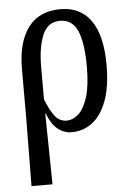

<svg xmlns="http://www.w3.org/2000/svg" viewBox="-55 -587 584 864"><g transform="rotate(-5 237.0 -155.0)"><path d="M52 236 55 -66V-291Q55 -413 104.5 -479.5Q154 -546 251 -546Q341 -546 388.5 -478.5Q436 -411 436 -278Q436 -180 412 -116Q388 -52 347 -21Q306 10 254 10Q220 10 192 -11.5Q164 -33 144 -84H142L147 236ZM235 -44Q264 -44 289.5 -67Q315 -90 331 -141.5Q347 -193 347 -278Q347 -385 323.5 -439.5Q300 -494 244 -494Q189 -494 165.5 -439Q142 -384 142 -293V-148Q161 -99 182 -71.5Q203 -44 235 -44Z"/></g></svg>

Font: Noto Serif ExtraCondensed
Style: Regular
Weight: 400
Width: 2
Designer: Monotype Design Team
Foundry: Monotype Imaging Inc.
Version: Version 2.015